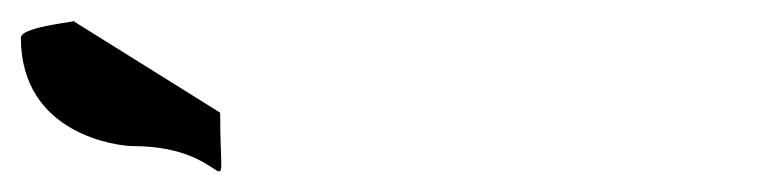

<svg xmlns="http://www.w3.org/2000/svg" viewBox="-211 -108 744 184"><path d="M0 0C0 104 17 32 -84 32C-96 32 -191 22 -191 -72C-191 -83 -129 -88 -141 -88Z"/></svg>

Font: Hussar Paneuropjskich
Style: UpCsObl
Weight: 400
Designer: Mew Too, Robert Jablonski
Foundry: Cannot Into Space Fonts
Version: Version 1